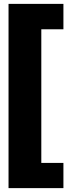

<svg xmlns="http://www.w3.org/2000/svg" viewBox="-20 -845 364 990"><path d="M307 -825H24V125H307V-5H193V-694H307Z"/></svg>

Font: Fira Sans ExtraBold
Style: Regular
Weight: 800
Designer: bBox Type GmbH & Carrois Corporate GbR & Edenspiekermann AG
Foundry: bBox Type GmbH & Carrois Corporate GbR & Edenspiekermann AG
Version: Version 4.300;PS 004.300;hotconv 1.0.88;makeotf.lib2.5.64775